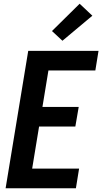

<svg xmlns="http://www.w3.org/2000/svg" viewBox="-20 -1007 547 1027"><path d="M10 0 131 -735H507L490 -630H239L207 -435H401L383 -330H189L152 -105H403L386 0ZM314 -789 258 -841 406 -987 474 -923Z"/></svg>

Font: Iosevka SS18 Extrabold
Style: Italic
Weight: 800
Italic angle: -9°
Monospace: yes
Designer: Belleve Invis
Foundry: Belleve Invis
Version: Version 25.1.1; ttfautohint (v1.8.4)